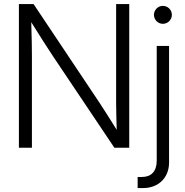

<svg xmlns="http://www.w3.org/2000/svg" viewBox="-20 -748 939 972"><path d="M75.7 0H141.6V-464.8C141.6 -502 140.6 -559.1 138.2 -635.7C184.6 -562 222.7 -501 247.6 -464.4L559.1 0H634.3V-727.5H567.9V-230.5C567.9 -199.2 569.3 -139.6 570.8 -90.8C539.6 -141.1 506.3 -193.8 483.9 -227.5L149.9 -727.5H75.7ZM773.4 -515.6V65.9C773.4 120.6 744.6 147.9 698.7 147.9H676.8V204.1H704.1C784.2 204.1 835.9 149.9 835.9 74.7V-515.6ZM804.7 -627.4C829.6 -627.4 850.1 -647.9 850.1 -672.9C850.1 -697.8 829.6 -718.3 804.7 -718.3C779.8 -718.3 759.3 -697.8 759.3 -672.9C759.3 -647.9 779.8 -627.4 804.7 -627.4Z"/></svg>

Font: Raveo Display Display Light
Style: Regular
Weight: 300
Designer: Jakub Foglar, Rasmus Andersson (Inter)
Foundry: Jakubfoglar.com
Version: Version 1.100;Glyphs 3.2.3 (3260)